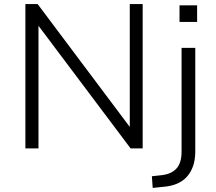

<svg xmlns="http://www.w3.org/2000/svg" viewBox="-20 -725 1057 938"><path d="M104 0V-705H164L623 -93H614V-705H677V0H618L159 -611H168V0ZM857 -618V-699H943V-618ZM726 193 722 136 768 131Q816 126 841.5 99Q867 72 867 16V-491H934V14Q934 55 923.5 85.5Q913 116 893.5 138Q874 160 844.5 172.5Q815 185 775 188Z"/></svg>

Font: Nunito Sans 9pt Light
Style: Regular
Weight: 300
Version: Version 3.101;gftools[0.9.27]